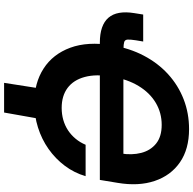

<svg xmlns="http://www.w3.org/2000/svg" viewBox="-23 -755 934 928"><g transform="rotate(90 444.0 -291.0)"><path d="M477.5 10.3Q380.9 10.3 311.3 -34.7Q241.7 -79.6 210.7 -163.6Q179.7 -247.6 198.7 -364.7Q212.9 -450.2 249 -519Q285.2 -587.9 338.9 -636.7Q392.6 -685.5 460 -711.7Q527.3 -737.8 604 -737.8Q700.7 -737.8 764.4 -693.8Q828.1 -649.9 854.5 -571.8Q880.9 -493.7 863.8 -392.6L849.6 -306.6H292L310.5 -420.4H755.9L721.7 -407.7Q730.5 -461.4 719 -506.3Q707.5 -551.3 674.1 -578.4Q640.6 -605.5 583.5 -605.5Q525.4 -605.5 477.1 -576.9Q428.7 -548.3 395.8 -494.1Q362.8 -439.9 350.1 -363.8Q337.4 -287.6 352.1 -233.4Q366.7 -179.2 405 -150.6Q443.4 -122.1 501.5 -122.1Q532.2 -122.1 559.6 -129.9Q586.9 -137.7 609.9 -152.8Q632.8 -168 650.6 -189.5Q668.5 -210.9 679.7 -237.8H831.5Q815.4 -182.6 781.2 -137.2Q747.1 -91.8 700 -58.6Q652.8 -25.4 596.2 -7.6Q539.6 10.3 477.5 10.3ZM50.3 -516.1H180.7L174.8 -481Q170.4 -453.1 171.4 -440.4Q172.4 -427.7 183.1 -424.3Q193.8 -420.9 218.3 -420.9H250L231 -306.6H186.5Q101.6 -306.6 65.7 -348.1Q29.8 -389.6 43.5 -473.6ZM380.4 156.2 409.7 -31.2H557.1L523.9 156.2Z"/></g></svg>

Font: Inter 20pt
Style: Bold Italic
Weight: 700
Italic angle: -9.3988°
Version: Version 4.001;git-66647c0bb